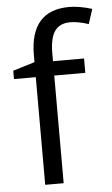

<svg xmlns="http://www.w3.org/2000/svg" viewBox="-54 -802 491 839"><g transform="rotate(-5 191.0 -382.5)"><path d="M327.1 -472.2H190.9V0H109.9V-472.2H14.2V-508.8L109.9 -538.1V-567.9Q109.9 -765.1 282.2 -765.1Q324.7 -765.1 381.8 -748L360.8 -683.1Q314 -698.2 280.8 -698.2Q234.9 -698.2 212.9 -667.7Q190.9 -637.2 190.9 -569.8V-535.2H327.1Z"/></g></svg>

Font: f0_46866 
Style: Regular
Weight: 400
Foundry: Ascender Corporation
Version: Version 1.10